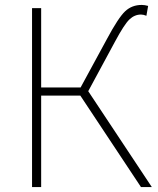

<svg xmlns="http://www.w3.org/2000/svg" viewBox="-20 -759 643 779"><path d="M338 -389 596 0H552L306 -371H147V0H110V-726H147V-404H307L414 -601Q460 -687 487.5 -713Q515 -739 555 -739Q567 -739 581 -735L574 -695Q562 -700 552 -700Q526 -700 505 -680Q484 -660 446 -589Z"/></svg>

Font: Noto Sans Korean Thin
Style: Regular
Weight: 250
Designer: Ryoko NISHIZUKA  (kana & ideographs); Paul D. Hunt (Latin, Greek & Cyrillic); Wenlong ZHANG  (bopomofo); Sandoll Communi
Foundry: Adobe Systems Incorporated
Version: Version 1.0001;PS 1;hotconv 1.0.78;makeotf.lib2.5.61930